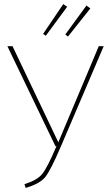

<svg xmlns="http://www.w3.org/2000/svg" viewBox="-20 -906 536 935"><path d="M288 -886 307 -873 203 -732 190 -741ZM401 -879 420 -865 311 -728 298 -738ZM485 -681 277 -194Q227 -77 200.5 -44Q174 -11 105 9L99 -9Q160 -28 185 -58Q210 -88 255 -194H250L16 -681H41L264 -213L461 -681Z"/></svg>

Font: FiraGO Thin
Style: Regular
Weight: 100
Designer: bBox Type
Foundry: bBox Type GmbH
Version: Version 1.001;PS 001.001;hotconv 1.0.88;makeotf.lib2.5.64775